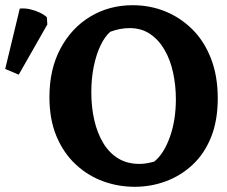

<svg xmlns="http://www.w3.org/2000/svg" viewBox="-176 -698 871 738"><path d="M342 20Q278 20 219.5 -1.5Q161 -23 114.5 -66.5Q68 -110 41 -174.5Q14 -239 14 -325Q14 -432 56.5 -511.5Q99 -591 171.5 -634.5Q244 -678 334 -678Q400 -678 458.5 -654.5Q517 -631 563 -585.5Q609 -540 635 -473Q661 -406 661 -320Q661 -234 635 -170Q609 -106 563.5 -64Q518 -22 461 -1Q404 20 342 20ZM360 -68Q375 -68 389 -70.5Q403 -73 417 -77Q454 -107 477 -171.5Q500 -236 500 -317Q500 -369 489.5 -418Q479 -467 457 -505.5Q435 -544 401.5 -567Q368 -590 322 -590Q304 -590 285.5 -586.5Q267 -583 248 -576Q227 -558 210.5 -523.5Q194 -489 184.5 -443Q175 -397 175 -343Q175 -286 186.5 -236Q198 -186 221 -148Q244 -110 278.5 -89Q313 -68 360 -68ZM-104 -411 -156 -433 -100 -665Q-81 -667 -61 -662.5Q-41 -658 -24 -650Q-7 -642 4 -632L6 -604Z"/></svg>

Font: Eczar SemiBold
Style: Regular
Weight: 600
Designer: Vaibhav Singh
Foundry: Rosetta Type Foundry
Version: Version 2.000